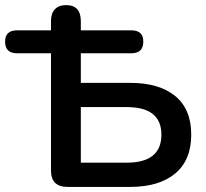

<svg xmlns="http://www.w3.org/2000/svg" viewBox="-48 -733 809 753"><path d="M269 -95H449Q585 -95 585 -205Q585 -313 449 -313H269ZM217 0Q152 0 152 -64V-524H19Q-28 -524 -28 -570Q-28 -614 19 -614H152V-650Q152 -681 167.5 -697Q183 -713 211 -713Q269 -713 269 -650V-614H467Q514 -614 514 -570Q514 -524 467 -524H269V-408H463Q576 -408 639 -356.5Q702 -305 702 -205Q702 -105 639 -52.5Q576 0 463 0Z"/></svg>

Font: Chiron GoRound TC M
Style: Regular
Weight: 500
Designer: Ryoko NISHIZUKA 西塚涼子 (kana, bopomofo & ideographs); Paul D. Hunt (Latin, Greek & Cyrillic); Sandoll Communications 산돌커뮤니
Foundry: Adobe
Version: Version 1.000;hotconv 1.1.1;makeotfexe 2.6.0